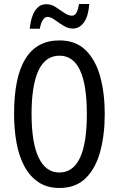

<svg xmlns="http://www.w3.org/2000/svg" viewBox="-20 -925 590 955"><path d="M501 -358Q501 -255 478.5 -171.5Q456 -88 406.5 -39Q357 10 276 10Q214 10 171 -19Q128 -48 101 -98.5Q74 -149 62 -216Q50 -283 50 -359Q50 -724 276 -724Q357 -724 406.5 -675Q456 -626 478.5 -543.5Q501 -461 501 -358ZM137 -358Q137 -214 172.5 -140.5Q208 -67 275 -67Q412 -67 412 -358Q412 -648 276 -648Q206 -648 171.5 -574.5Q137 -501 137 -358ZM128 -782Q131 -814 140 -841.5Q149 -869 166 -886.5Q183 -904 211 -904Q236 -904 257.5 -889.5Q279 -875 299.5 -861Q320 -847 338 -847Q353 -847 361 -863Q369 -879 373 -905H424Q420 -846 398 -814.5Q376 -783 342 -783Q318 -783 295 -797.5Q272 -812 252 -826.5Q232 -841 216 -841Q203 -841 193 -825.5Q183 -810 178 -782Z"/></svg>

Font: Noto Sans Bengali ExtraCondensed
Style: Regular
Weight: 400
Width: 2
Designer: Jelle Bosma - Monotype Design Team
Foundry: Monotype Imaging Inc.
Version: Version 2.003; ttfautohint (v1.8.4.7-5d5b)